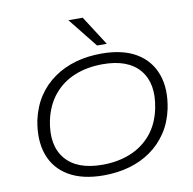

<svg xmlns="http://www.w3.org/2000/svg" viewBox="-99 -1043 1153 1150"><g transform="rotate(-10 478.0 -468.0)"><path d="M440 8Q311 8 228 -41Q145 -90 113.5 -179Q82 -268 105 -387Q123 -468 163 -528.5Q203 -589 262.5 -630.5Q322 -672 394.5 -692.5Q467 -713 551 -713Q681 -713 763 -664Q845 -615 877 -526Q909 -437 885 -318Q868 -238 827.5 -177Q787 -116 728 -74.5Q669 -33 596 -12.5Q523 8 440 8ZM443 -56Q538 -56 614 -87Q690 -118 741.5 -179.5Q793 -241 812 -333Q842 -481 772 -565Q702 -649 548 -649Q453 -649 377 -618Q301 -587 250 -525.5Q199 -464 179 -373Q149 -225 219 -140.5Q289 -56 443 -56ZM535 -765 392 -944H479L594 -765Z"/></g></svg>

Font: Nunito Sans 10pt Expanded Light
Style: Italic
Weight: 300
Width: 7
Italic angle: -9°
Designer: Vernon Adams
Foundry: Vernon Adams
Version: Version 3.101;gftools[0.9.27]